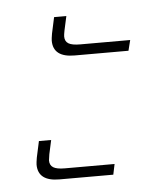

<svg xmlns="http://www.w3.org/2000/svg" viewBox="-37 -468 376 437"><g transform="rotate(-5 151.0 -249.5)"><path d="M92 -381Q92 -385 94 -397L102 -434H130L123 -402Q121 -392 121 -388Q121 -377 129 -372Q137 -367 156 -367H270L264 -343H141Q92 -343 92 -381ZM33 -103Q33 -107 35 -119L43 -156H71L64 -124Q62 -112 62 -110Q62 -99 70 -94Q78 -89 96 -89H210L205 -65H82Q33 -65 33 -103Z"/></g></svg>

Font: Prompt Thin
Style: Italic
Weight: 250
Italic angle: -12°
Designer: Katatrad Team
Foundry: CadsonDemak
Version: Version 1.001